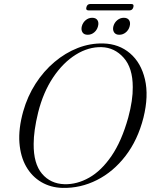

<svg xmlns="http://www.w3.org/2000/svg" viewBox="-20 -929 760 961"><path d="M496.5 -711.5Q575.5 -709.5 630.8 -662.2Q686 -615 705.5 -532Q725 -449 698 -340Q669.5 -228 608.2 -148.5Q547 -69 465 -27.8Q383 13.5 293 11.5Q234 10 187 -17.5Q140 -45 111.2 -95Q82.5 -145 77.2 -214.8Q72 -284.5 96 -371Q117.5 -447 158 -510Q198.5 -573 252.8 -618.8Q307 -664.5 369.2 -688.8Q431.5 -713 496.5 -711.5ZM303 -7Q365.5 -5.5 426.2 -39.8Q487 -74 538 -148.2Q589 -222.5 622 -341Q645.5 -428.5 644.5 -493Q644.5 -589 599 -640Q553.5 -691 489 -693Q423 -695 359.5 -655.5Q296 -616 246.2 -542Q196.5 -468 171 -366.5Q159.5 -319.5 154 -280.2Q148.5 -241 148.5 -209Q147.5 -110 190.2 -59.5Q233 -9 303 -7ZM419 -755Q400.5 -755 392.8 -767.2Q385 -779.5 389.5 -797.5Q394.5 -816 408.8 -828Q423 -840 441.5 -840Q460 -840 467.8 -828Q475.5 -816 470.5 -797.5Q466 -779.5 451.8 -767.2Q437.5 -755 419 -755ZM577 -755Q559 -755 551 -767.2Q543 -779.5 547.5 -797.5Q552.5 -816 567 -828Q581.5 -840 599.5 -840Q618.5 -840 626.2 -828Q634 -816 629 -797.5Q624.5 -779.5 610 -767.2Q595.5 -755 577 -755ZM412.5 -893Q416.5 -909 432 -909H637Q652 -909 647.5 -893Q643 -877 628 -877H423Q408 -877 412.5 -893Z"/></svg>

Font: Fraunces 72pt S000 Light
Style: Italic
Weight: 300
Italic angle: -16°
Version: Version 1.000; ttfautohint (v1.8.3)